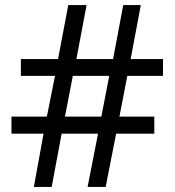

<svg xmlns="http://www.w3.org/2000/svg" viewBox="-20 -734 686 754"><path d="M480 -436 449 -276H586V-209H436L395 0H324L365 -209H222L183 0H113L151 -209H25V-276H164L196 -436H62V-502H208L248 -714H320L280 -502H424L464 -714H533L493 -502H620V-436ZM235 -276H378L409 -436H266Z"/></svg>

Font: Noto Sans Ol Chiki
Style: Regular
Weight: 400
Designer: Monotype Design Team, Lewis McGuffie
Foundry: Monotype Imaging Inc.
Version: Version 2.003